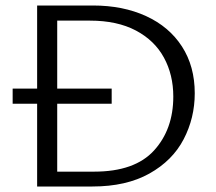

<svg xmlns="http://www.w3.org/2000/svg" viewBox="-20 -678 784 698"><path d="M115 -301H26V-356H115V-658H318Q427 -658 511 -619.5Q595 -581 641.5 -509Q688 -437 688 -339Q688 -249 647.5 -171.5Q607 -94 523 -47Q439 0 316 0H115ZM322 -54Q470 -54 540 -131Q610 -208 610 -327Q610 -406 576 -468.5Q542 -531 474 -567Q406 -603 307 -603H188V-356H386V-301H188V-54Z"/></svg>

Font: QiushuiShotai Bright
Style: Regular
Weight: 400
Designer: Christian Thalmann (Catharsis Fonts)
Version: Version 1.250;